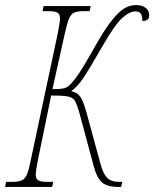

<svg xmlns="http://www.w3.org/2000/svg" viewBox="-43 -738 609 758"><path d="M-19 -20H4Q30 -20 43 -26Q56 -32 63.5 -49.5Q71 -67 79 -108L185 -606Q194 -653 194 -663Q194 -682 184 -688Q174 -694 148 -694H125L129 -714H315L311 -694H288Q262 -694 249.5 -688Q237 -682 229.5 -664.5Q222 -647 213 -606L164 -386Q192 -386 205.5 -388.5Q219 -391 228.5 -399Q238 -407 253 -426Q275 -453 334 -558Q372 -625 400.5 -660Q429 -695 450.5 -706.5Q472 -718 495 -718Q518 -718 532 -707Q546 -696 546 -678Q546 -655 519 -655Q519 -676 512.5 -684.5Q506 -693 491 -693Q468 -693 439 -666.5Q410 -640 363 -558Q307 -461 285 -428.5Q263 -396 238 -378Q263 -373 274.5 -355.5Q286 -338 297 -299L354 -90Q364 -53 379.5 -36.5Q395 -20 428 -20H440L435 0H425Q380 0 359.5 -18Q339 -36 327 -82L271 -290Q261 -326 253 -339.5Q245 -353 226 -357Q207 -361 159 -361L107 -108Q98 -61 98 -51Q98 -32 108 -26Q118 -20 144 -20H167L163 0H-23Z"/></svg>

Font: Noto Serif CondThin
Style: Italic
Weight: 250
Width: 3
Italic angle: -12°
Designer: Monotype Design Team
Foundry: Monotype Imaging Inc.
Version: Version 1.001